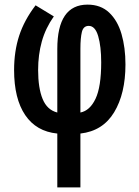

<svg xmlns="http://www.w3.org/2000/svg" viewBox="-20 -571 603 831"><path d="M228 7Q137 -2 89 -73Q41 -144 41 -268Q41 -349 63 -416.5Q85 -484 134 -548L213 -500Q177 -449 161 -391.5Q145 -334 145 -268Q145 -190 164.5 -142.5Q184 -95 228 -84V-359Q228 -551 359 -551Q416 -551 452.5 -516.5Q489 -482 506 -423.5Q523 -365 523 -292Q523 -166 474 -85Q425 -4 328 7V240H228ZM328 -84Q369 -92 393.5 -143.5Q418 -195 418 -301Q418 -370 405 -414.5Q392 -459 364 -459Q341 -459 334.5 -433Q328 -407 328 -360Z"/></svg>

Font: Noto Sans Mono SemiCondensed SemiBold
Style: Regular
Weight: 600
Width: 4
Designer: Monotype Design Team
Foundry: Monotype Imaging Inc.
Version: Version 2.014; ttfautohint (v1.8.4.7-5d5b)